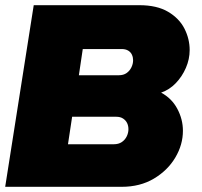

<svg xmlns="http://www.w3.org/2000/svg" viewBox="-31 -720 777 740"><path d="M-11 0 99 -700H506Q574 -700 617 -674.5Q660 -649 680 -609.5Q700 -570 700 -527Q700 -492 685.5 -458.5Q671 -425 646.5 -399.5Q622 -374 590 -363Q631 -341 652.5 -300.5Q674 -260 674 -216Q674 -162 644.5 -112.5Q615 -63 562 -31.5Q509 0 438 0ZM231 -164H407Q426 -164 438.5 -172.5Q451 -181 457.5 -194.5Q464 -208 464 -222Q464 -235 459 -245.5Q454 -256 443.5 -263Q433 -270 417 -270H247ZM273 -430H427Q445 -430 457 -438.5Q469 -447 475.5 -460.5Q482 -474 482 -488Q482 -499 477.5 -509Q473 -519 463 -525Q453 -531 438 -531H288Z"/></svg>

Font: MuseoModerno Thin Black
Style: Italic
Weight: 900
Italic angle: -9°
Version: Version 1.003